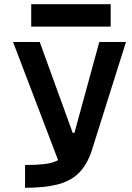

<svg xmlns="http://www.w3.org/2000/svg" viewBox="-20 -893 626 913"><path d="M99.1 0V-108.4Q152.8 -108.4 191.2 -112.8Q229.5 -117.2 256.3 -131.3L42 -693.4H168.9L325.7 -261.2H334L452.1 -693.4H579.1L416 -175.8Q393.1 -107.4 353.5 -69.1Q314 -30.8 252 -15.4Q189.9 0 99.1 0ZM128.4 -766.6V-873H506.3V-766.6Z"/></svg>

Font: Caskaydia Cove SemiBold
Style: Regular
Weight: 600
Monospace: yes
Designer: Aaron Bell
Foundry: Saja Typeworks
Version: Version 4.300; ttfautohint (v1.8.3)